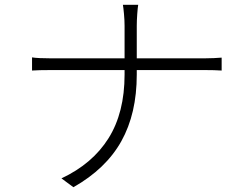

<svg xmlns="http://www.w3.org/2000/svg" viewBox="-20 -766 1040 803"><path d="M552 -522H835Q854 -522 875 -523Q896 -524 907 -525V-471Q896 -472 874.5 -472.5Q853 -473 834 -473H552V-454Q552 -291 487.5 -175.5Q423 -60 287 17L237 -20Q367 -81 434 -188Q501 -295 501 -454V-473H195Q170 -473 147.5 -472.5Q125 -472 114 -471V-526Q125 -524 147 -523Q169 -522 193 -522H501V-658Q501 -681 498.5 -708Q496 -735 494 -746H558Q556 -735 554 -707.5Q552 -680 552 -658Z"/></svg>

Font: LXGW 975 Gothic SC 200W
Style: Regular
Weight: 200
Version: Version 2.01;February 25, 2021